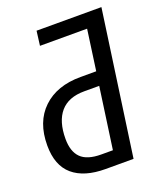

<svg xmlns="http://www.w3.org/2000/svg" viewBox="-129 -774 732 860"><g transform="rotate(-20 237.0 -344.0)"><path d="M456.1 -688 358.9 0H226.1Q124.5 0 70.3 -46.4Q16.1 -92.8 16.1 -188Q16.1 -300.3 82 -363Q147.9 -425.8 261.2 -425.8H335.9L362.8 -619.1H138.2L147 -688ZM230 -67.9H285.2L326.2 -359.9H254.9Q179.2 -359.9 141.1 -315.7Q103 -271.5 103 -188Q103 -127.4 133.1 -97.7Q163.1 -67.9 230 -67.9Z"/></g></svg>

Font: Fira Sans Compressed Book
Style: Italic
Weight: 350
Width: 3
Italic angle: -8°
Designer: Carrois Corporate & Edenspiekermann AG
Foundry: Carrois Corporate GbR & Edenspiekermann AG
Version: Version 4.203;PS 004.203;hotconv 1.0.88;makeotf.lib2.5.64775